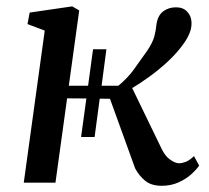

<svg xmlns="http://www.w3.org/2000/svg" viewBox="-20 -588 673 618"><path d="M56.5 0 124 -489.5 68.5 -510.5 75.5 -547.5 212.5 -567.5 235 -554.5 201.5 -312H263.5L279.5 -429.5H322.5L307 -312H361Q391.5 -337.5 410.2 -363.5Q429 -389.5 454 -425Q471.5 -451 476.8 -471Q482 -491 483.5 -508.5Q487.5 -538 505 -551.2Q522.5 -564.5 546.5 -564.5Q569 -564.5 582.2 -550.8Q595.5 -537 596.5 -516Q597 -498 590 -481Q583 -464 571.5 -448Q549.5 -417 520 -389.8Q490.5 -362.5 460.2 -340.8Q430 -319 405.5 -304.5L501 -107.5Q511.5 -85.5 527.8 -74Q544 -62.5 556.5 -62.5Q566 -62.5 577.8 -67Q589.5 -71.5 604.5 -85.5L621 -55Q612.5 -42.5 595.8 -27.2Q579 -12 554.8 -1Q530.5 10 500.5 10Q467 10 447.2 -6.2Q427.5 -22.5 415 -46L334 -270L301 -270.5L284.5 -147H241L258 -271L196 -271.5L158.5 0Z"/></svg>

Font: Merriweather
Style: Italic
Weight: 400
Italic angle: -7.8°
Designer: Eben Sorkin
Foundry: Eben Sorkin
Version: Version 2.100